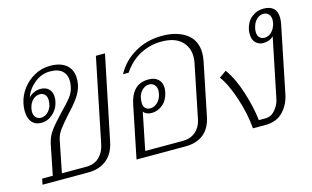

<svg xmlns="http://www.w3.org/2000/svg" viewBox="-73 -761 1558 959"><g transform="rotate(-15 705.5 -282.0)"><path d="M50 -30H105L136 -185Q144 -223 165.5 -252Q187 -281 229 -325Q264 -360 283 -384.5Q302 -409 307 -437Q310 -452 310 -465Q310 -498 289 -517.5Q268 -537 225 -537Q181 -537 144.5 -507Q108 -477 95 -437Q106 -450 123 -457.5Q140 -465 156 -465Q185 -465 200.5 -449Q216 -433 216 -406Q216 -394 213 -382Q206 -348 179.5 -324Q153 -300 119 -300Q87 -300 70 -321Q53 -342 53 -379Q53 -398 57 -417Q65 -456 90 -489.5Q115 -523 152.5 -543.5Q190 -564 233 -564Q288 -564 317.5 -538.5Q347 -513 347 -468Q347 -453 344 -436Q337 -404 316.5 -374.5Q296 -345 259 -306Q225 -268 207.5 -244Q190 -220 185 -195L152 -30H277Q320 -30 345.5 -54.5Q371 -79 379 -118L468 -553H515L426 -122Q414 -61 376 -30.5Q338 0 281 0H44ZM183 -400Q183 -419 173 -429.5Q163 -440 147 -440Q127 -440 111 -425Q95 -410 89 -383Q87 -371 87 -367Q87 -347 97.5 -336Q108 -325 124 -325Q147 -325 165 -346Q183 -367 183 -400Z M585 -270Q594 -317 619.5 -344Q645 -371 691 -371Q722 -371 740 -354.5Q758 -338 758 -309Q758 -303 756 -289Q747 -247 721 -226Q695 -205 665 -205Q635 -205 622 -223L583 -30H778Q817 -30 843.5 -52.5Q870 -75 878 -113L935 -393Q938 -408 938 -423Q938 -473 903.5 -505Q869 -537 801 -537Q745 -537 693.5 -511Q642 -485 604 -429H575Q609 -492 672 -528Q735 -564 812 -564Q889 -564 937 -529.5Q985 -495 985 -428Q985 -410 980 -385L925 -116Q913 -57 876.5 -28.5Q840 0 783 0H530ZM723 -287Q725 -299 725 -304Q725 -324 714 -335Q703 -346 687 -346Q664 -346 646 -325Q628 -304 628 -268Q628 -249 637.5 -239Q647 -229 663 -229Q683 -229 700 -244.5Q717 -260 723 -287Z M1038 -287 1075 -313Q1113 -260 1138.5 -179Q1164 -98 1171 -32H1205Q1236 -32 1257.5 -58.5Q1279 -85 1284 -116L1346 -418Q1325 -398 1293 -398Q1270 -398 1254 -413.5Q1238 -429 1238 -459Q1238 -474 1240 -482Q1248 -520 1274.5 -542Q1301 -564 1336 -564Q1406 -564 1406 -498Q1406 -479 1402 -463L1333 -125Q1323 -72 1289 -36Q1255 0 1196 0H1132Q1126 -76 1098.5 -160Q1071 -244 1038 -287ZM1365 -480Q1367 -492 1367 -497Q1367 -517 1356.5 -528Q1346 -539 1330 -539Q1310 -539 1294 -523.5Q1278 -508 1272 -480Q1270 -473 1270 -461Q1270 -442 1280 -432Q1290 -422 1306 -422Q1326 -422 1342 -437.5Q1358 -453 1365 -480Z"/></g></svg>

Font: Trirong ExtraLight
Style: Italic
Weight: 275
Italic angle: -12°
Designer: Katatrad Team
Foundry: CadsonDemak
Version: Version 1.003